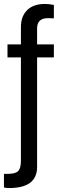

<svg xmlns="http://www.w3.org/2000/svg" viewBox="-38 -739 313 973"><path d="M150 -448V107Q150 214 8 214Q-7 214 -18 211V142Q-10 142 -3 142H2Q40 142 54 128Q68 114 68 75V-448H0V-514H68V-602Q68 -657 100 -688Q132 -719 189 -719Q211 -719 235 -714V-646Q218 -647 205 -647Q150 -647 150 -595V-514H235V-448Z"/></svg>

Font: Almarai
Style: Regular
Weight: 400
Designer: Boutros International 2019
Foundry: Created by Boutros International 2019
Version: Version 1.10